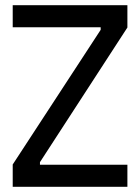

<svg xmlns="http://www.w3.org/2000/svg" viewBox="-20 -720 541 740"><path d="M471 -614 134 -95V-85H471V0H29V-86L368 -605V-615H29V-700H471Z"/></svg>

Font: Phudu Light
Style: Regular
Weight: 400
Version: Version 1.005;gftools[0.9.23]